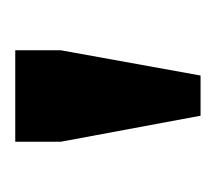

<svg xmlns="http://www.w3.org/2000/svg" viewBox="-36 -694 289 258"><g transform="rotate(-90 109.0 -565.5)"><path d="M47 -629V-690H170V-629L136 -441H82Z"/></g></svg>

Font: Mozilla Text BETA SemiBold
Style: Regular
Weight: 600
Designer: Studio DRAMA
Foundry: Studio DRAMA
Version: Version 0.100